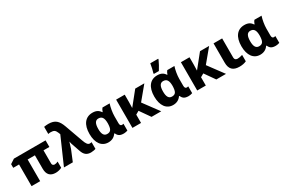

<svg xmlns="http://www.w3.org/2000/svg" viewBox="105 -2005 4751 3229"><g transform="rotate(-30 2480.5 -390.5)"><path d="M593 10C632 10 682 -2 711 -19V-139C689 -127 666 -121 644 -121C620 -121 600 -136 600 -166V-421H714V-549H99L12 -492V-421H125V0H292V-421H433V-160C433 -47 487 10 593 10Z M1276 10C1303 10 1353 2 1369 -6V-136C1357 -133 1346 -131 1334 -131C1297 -131 1273 -163 1246 -240L1123 -583C1078 -709 1021 -766 891 -766C862 -766 834 -763 807 -758V-619C823 -623 840 -625 856 -625C919 -625 942 -608 966 -551L980 -515L754 0H926L1013 -211C1021 -233 1033 -272 1049 -327H1052C1055 -310 1058 -296 1061 -286L1121 -112C1149 -27 1196 10 1276 10Z M1614 10C1683 10 1735 -18 1770 -70H1780C1805 -12 1840 10 1916 10C1936 10 1978 2 1988 -4V-136C1979 -133 1969 -131 1960 -131C1933 -131 1920 -149 1920 -187V-321C1920 -388 1936 -484 1958 -549H1819C1804 -530 1793 -512 1784 -482H1777C1744 -533 1700 -558 1627 -558C1488 -558 1407 -454 1407 -272C1407 -96 1485 10 1614 10ZM1667 -123C1603 -123 1577 -176 1577 -271C1577 -375 1606 -424 1665 -424C1735 -424 1764 -378 1764 -274C1761 -168 1741 -123 1667 -123Z M2084 0H2251V-161L2316 -198L2455 0H2643L2423 -297L2632 -549H2455L2250 -294H2248L2251 -409V-549H2084Z M2849 -606H2947C2984 -664 3013 -718 3040 -778V-791H2887C2880 -737 2860 -656 2849 -622ZM2872 10C2941 10 2993 -18 3028 -70H3038C3063 -12 3098 10 3174 10C3194 10 3236 2 3246 -4V-136C3237 -133 3227 -131 3218 -131C3191 -131 3178 -149 3178 -187V-321C3178 -388 3194 -484 3216 -549H3077C3062 -530 3051 -512 3042 -482H3035C3002 -533 2958 -558 2885 -558C2746 -558 2665 -454 2665 -272C2665 -96 2743 10 2872 10ZM2925 -123C2861 -123 2835 -176 2835 -271C2835 -375 2864 -424 2923 -424C2993 -424 3022 -378 3022 -274C3019 -168 2999 -123 2925 -123Z M3342 0H3509V-161L3574 -198L3713 0H3901L3681 -297L3890 -549H3713L3508 -294H3506L3509 -409V-549H3342Z M4160 10C4213 10 4257 1 4295 -17V-141C4257 -129 4225 -123 4200 -123C4168 -123 4143 -140 4143 -175V-549H3976V-175C3976 -51 4034 10 4160 10Z M4564 10C4633 10 4685 -18 4720 -70H4730C4755 -12 4790 10 4866 10C4886 10 4928 2 4938 -4V-136C4929 -133 4919 -131 4910 -131C4883 -131 4870 -149 4870 -187V-321C4870 -388 4886 -484 4908 -549H4769C4754 -530 4743 -512 4734 -482H4727C4694 -533 4650 -558 4577 -558C4438 -558 4357 -454 4357 -272C4357 -96 4435 10 4564 10ZM4617 -123C4553 -123 4527 -176 4527 -271C4527 -375 4556 -424 4615 -424C4685 -424 4714 -378 4714 -274C4711 -168 4691 -123 4617 -123Z"/></g></svg>

Font: Kathrein 85 Heavy
Style: Regular
Weight: 900
Designer: Lazydogs Typefoundry, based on Open Sans by Ascender Corporation
Foundry: Lazydogs Typefoundry
Version: Version 1.003;PS 001.003;hotconv 1.0.88;makeotf.lib2.5.64775